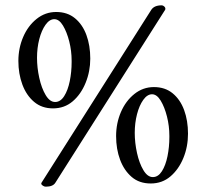

<svg xmlns="http://www.w3.org/2000/svg" viewBox="-20 -675 775 721"><path d="M188 11Q179 26 152 26Q146 26 140.5 22Q135 18 135 15Q135 12 136 11L548 -638Q559 -655 587 -655Q592 -655 596.5 -651Q601 -647 601 -643Q601 -639 600 -638ZM319 -455Q319 -407 301.5 -364Q284 -321 253 -294.5Q222 -268 179 -268Q137 -268 108 -292.5Q79 -317 64 -357.5Q49 -398 49 -446Q49 -494 67 -536Q85 -578 117.5 -604Q150 -630 191 -630Q233 -630 261.5 -606.5Q290 -583 304.5 -543.5Q319 -504 319 -455ZM119 -458Q119 -421 127.5 -382.5Q136 -344 151.5 -318Q167 -292 187 -292Q207 -292 221 -314Q235 -336 242 -370.5Q249 -405 249 -442V-447Q249 -484 240 -519.5Q231 -555 216.5 -579Q202 -603 184 -603Q166 -603 151 -582Q136 -561 127.5 -528Q119 -495 119 -458ZM686 -173Q686 -124 668.5 -81.5Q651 -39 620 -12.5Q589 14 546 14Q503 14 474.5 -10.5Q446 -35 431 -75Q416 -115 416 -164Q416 -212 434 -254Q452 -296 484.5 -322Q517 -348 558 -348Q600 -348 628.5 -324.5Q657 -301 671.5 -261.5Q686 -222 686 -173ZM486 -176Q486 -139 494.5 -100.5Q503 -62 518.5 -36Q534 -10 554 -10Q574 -10 588 -32Q602 -54 609 -88.5Q616 -123 616 -160V-165Q616 -202 607 -237.5Q598 -273 583.5 -297Q569 -321 551 -321Q533 -321 518 -300Q503 -279 494.5 -246Q486 -213 486 -176Z"/></svg>

Font: Benne
Style: Regular
Weight: 400
Designer: John-Daniel Harrington
Version: Version 1.001